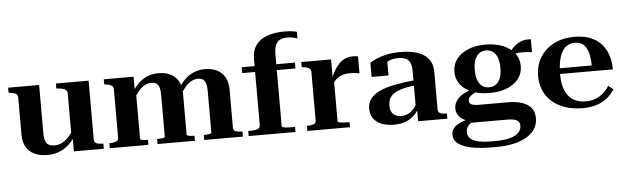

<svg xmlns="http://www.w3.org/2000/svg" viewBox="-57 -976 4687 1438"><g transform="rotate(-5 2287.0 -257.0)"><path d="M251 -518V-153Q251 -119 259 -97.5Q267 -76 283.5 -66.5Q300 -57 326 -57Q355 -57 381 -69.5Q407 -82 431 -107Q455 -132 476 -169L485 -120Q460 -79 428 -50Q396 -21 355.5 -5.5Q315 10 266 10Q212 10 171.5 -9Q131 -28 109 -65.5Q87 -103 87 -158V-436Q87 -456 75 -465Q63 -474 33 -478L18 -480V-518ZM623 -518V-76Q623 -62 630 -54Q637 -46 650 -43Q663 -40 682 -39H692V0H467V-110L459 -111V-435Q459 -456 444.5 -465.5Q430 -475 400 -478L377 -480V-518Z M737 0V-38H743Q769 -38 787.5 -45Q806 -52 806 -73V-436Q806 -450 800.5 -457.5Q795 -465 783 -470Q771 -475 752 -478L737 -480V-518H961V-408L969 -406V-49Q969 -45 977.5 -42.5Q986 -40 998.5 -39Q1011 -38 1022 -38H1027V0ZM1377 0H1096V-38H1100Q1112 -38 1124.5 -39Q1137 -40 1146 -42.5Q1155 -45 1155 -49V-366Q1155 -400 1148 -421Q1141 -442 1126.5 -451.5Q1112 -461 1089 -461Q1064 -461 1040 -448.5Q1016 -436 994.5 -411Q973 -386 952 -349L946 -403Q970 -441 999.5 -469.5Q1029 -498 1066.5 -513Q1104 -528 1149 -528Q1199 -528 1236 -510.5Q1273 -493 1294.5 -458.5Q1316 -424 1319 -372V-51Q1319 -47 1327.5 -43.5Q1336 -40 1348.5 -39Q1361 -38 1372 -38H1377ZM1738 0H1447V-38H1452Q1463 -38 1475.5 -39Q1488 -40 1496.5 -42.5Q1505 -45 1505 -49V-366Q1505 -400 1498 -421Q1491 -442 1476.5 -451.5Q1462 -461 1439 -461Q1414 -461 1390 -448Q1366 -435 1344.5 -410.5Q1323 -386 1302 -349L1296 -403Q1320 -442 1349.5 -470Q1379 -498 1416.5 -513Q1454 -528 1499 -528Q1549 -528 1587 -509.5Q1625 -491 1647 -454Q1669 -417 1669 -360V-73Q1669 -52 1687 -45Q1705 -38 1732 -38H1738Z M1774 -518H2174V-474H1774ZM2209 -746V-697Q2199 -700 2179 -705Q2159 -710 2134 -710Q2100 -710 2077.5 -698.5Q2055 -687 2044.5 -660.5Q2034 -634 2034 -589V-52Q2034 -47 2045 -43.5Q2056 -40 2074 -39Q2092 -38 2114 -38H2133V0H1781V-38H1796Q1831 -38 1851 -45.5Q1871 -53 1871 -74V-570Q1871 -636 1901.5 -677Q1932 -718 1987 -737.5Q2042 -757 2116 -757Q2146 -757 2171 -754Q2196 -751 2209 -746Z M2649 -523V-395Q2641 -397 2630 -399Q2619 -401 2605.5 -402Q2592 -403 2576 -403Q2554 -403 2534 -398.5Q2514 -394 2496.5 -384.5Q2479 -375 2464 -358.5Q2449 -342 2436 -318L2434 -357Q2452 -406 2476 -444.5Q2500 -483 2532.5 -505Q2565 -527 2610 -527Q2623 -527 2633 -526Q2643 -525 2649 -523ZM2222 0V-38H2227Q2254 -38 2272.5 -45Q2291 -52 2291 -73V-436Q2291 -450 2285 -458Q2279 -466 2267.5 -470.5Q2256 -475 2237 -478L2222 -480V-518H2446V-364L2454 -368V-52Q2454 -47 2464.5 -44Q2475 -41 2491 -39.5Q2507 -38 2523 -38H2543V0Z M3070 -310V-270Q3024 -267 2988.5 -259.5Q2953 -252 2927 -241.5Q2901 -231 2884 -216Q2867 -201 2859 -181.5Q2851 -162 2851 -137Q2851 -106 2861.5 -87Q2872 -68 2890.5 -59Q2909 -50 2933 -50Q2964 -50 2988.5 -63Q3013 -76 3032 -100Q3051 -124 3065 -156L3072 -112Q3057 -77 3030 -49Q3003 -21 2964.5 -5.5Q2926 10 2873 10Q2822 10 2782.5 -5Q2743 -20 2720.5 -50.5Q2698 -81 2698 -125Q2698 -169 2721.5 -200Q2745 -231 2791 -252.5Q2837 -274 2907 -287.5Q2977 -301 3070 -310ZM3055 0V-97L3047 -96V-381Q3047 -418 3036 -441Q3025 -464 3003 -474Q2981 -484 2946 -484Q2902 -484 2871.5 -468.5Q2841 -453 2823 -430Q2823 -442 2825.5 -452Q2828 -462 2833.5 -469Q2839 -476 2847 -480Q2855 -484 2864 -486V-361H2737V-467Q2753 -478 2784 -492.5Q2815 -507 2861.5 -517.5Q2908 -528 2969 -528Q3022 -528 3065.5 -518.5Q3109 -509 3141 -488.5Q3173 -468 3190.5 -436Q3208 -404 3208 -359V-76Q3208 -62 3215 -54Q3222 -46 3235 -43Q3248 -40 3266 -39H3275V0Z M3950 -441Q3911 -446 3880 -446.5Q3849 -447 3825.5 -442Q3802 -437 3785 -422L3775 -438Q3791 -463 3809.5 -483Q3828 -503 3849.5 -516.5Q3871 -530 3896 -535.5Q3921 -541 3950 -538ZM3607 -164Q3534 -164 3477.5 -186Q3421 -208 3389.5 -248.5Q3358 -289 3358 -345Q3358 -401 3390 -442Q3422 -483 3478 -505.5Q3534 -528 3607 -528Q3681 -528 3737 -505.5Q3793 -483 3825 -442Q3857 -401 3857 -345Q3857 -289 3825 -248.5Q3793 -208 3737 -186Q3681 -164 3607 -164ZM3607 -207Q3636 -207 3657.5 -221.5Q3679 -236 3691.5 -266Q3704 -296 3704 -344Q3704 -392 3692 -422.5Q3680 -453 3658.5 -468.5Q3637 -484 3607 -484Q3579 -484 3557 -468.5Q3535 -453 3523 -422.5Q3511 -392 3511 -344Q3511 -297 3523.5 -266.5Q3536 -236 3557.5 -221.5Q3579 -207 3607 -207ZM3584 243Q3501 243 3437.5 230.5Q3374 218 3338 191.5Q3302 165 3302 122Q3302 95 3319.5 73.5Q3337 52 3373.5 36Q3410 20 3467 9L3484 29Q3457 39 3441 52.5Q3425 66 3418 81.5Q3411 97 3411 114Q3411 140 3429 159Q3447 178 3487.5 188Q3528 198 3593 198H3622Q3686 198 3729 186Q3772 174 3793.5 152Q3815 130 3815 100Q3815 73 3794.5 59.5Q3774 46 3721 46H3437V34Q3405 23 3383.5 8Q3362 -7 3351.5 -27Q3341 -47 3341 -71Q3341 -102 3357.5 -127Q3374 -152 3404.5 -171Q3435 -190 3477 -203L3521 -186Q3497 -177 3480 -166.5Q3463 -156 3454.5 -145Q3446 -134 3446 -119Q3446 -100 3464.5 -91.5Q3483 -83 3521 -83H3733Q3802 -83 3847 -67Q3892 -51 3914 -21Q3936 9 3936 53Q3936 115 3895.5 157.5Q3855 200 3785.5 221.5Q3716 243 3628 243Z M4145 -257Q4145 -201 4157 -160Q4169 -119 4191.5 -92.5Q4214 -66 4246.5 -52.5Q4279 -39 4319 -39Q4362 -39 4395 -52.5Q4428 -66 4453.5 -89Q4479 -112 4496 -140L4533 -112Q4512 -76 4478 -48Q4444 -20 4397.5 -5Q4351 10 4291 10Q4200 10 4129.5 -22.5Q4059 -55 4019.5 -115.5Q3980 -176 3980 -258Q3980 -339 4018 -400Q4056 -461 4122.5 -494.5Q4189 -528 4274 -528Q4338 -528 4387.5 -510.5Q4437 -493 4471 -458.5Q4505 -424 4523.5 -374Q4542 -324 4542 -260H4105V-303H4414L4388 -288Q4387 -340 4380.5 -376.5Q4374 -413 4360 -436.5Q4346 -460 4325 -471.5Q4304 -483 4275 -483Q4244 -483 4220 -469.5Q4196 -456 4179.5 -428Q4163 -400 4154 -357.5Q4145 -315 4145 -257Z"/></g></svg>

Font: Roboto Serif 120pt Expanded SemiBold
Style: Regular
Weight: 600
Width: 7
Designer: Greg Gazdowicz
Foundry: Commercial Type
Version: Version 1.008